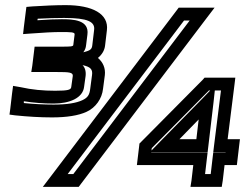

<svg xmlns="http://www.w3.org/2000/svg" viewBox="-20 -704 956 749"><path d="M264 -408 258 -365C257 -354 247 -350 195 -350C149 -350 104 -354 60 -364L31 -369L27 -339L20 -279L17 -257L39 -254C88 -249 137 -246 183 -246C239 -246 286 -253 318 -268C353 -284 378 -319 382 -358L389 -411C392 -438 382 -461 362 -478C378 -491 388 -508 390 -527L397 -586C405 -650 341 -684 236 -684C197 -684 154 -682 106 -679L83 -677L80 -654L73 -598L70 -571L97 -573C150 -577 189 -579 215 -579C257 -579 273 -579 271 -569L266 -529C266 -522 253 -522 217 -522H140H115L112 -497L106 -448L102 -423H127H204C248 -423 265 -422 264 -408ZM305 -500C311 -508 315 -517 316 -529L321 -569C329 -627 264 -629 221 -629C199 -629 167 -628 126 -625L127 -631C164 -633 199 -634 230 -634C323 -634 352 -619 347 -586L340 -527C338 -512 333 -507 305 -500ZM314 -408C316 -427 311 -441 302 -450C334 -443 342 -433 339 -411L332 -358C329 -333 322 -323 301 -313C277 -302 242 -296 189 -296C151 -296 113 -298 73 -302V-309C111 -303 150 -300 189 -300C252 -300 303 -322 308 -365L314 -408ZM907 -85 913 -136 916 -161H891H868L895 -376L898 -401H873H790H778L770 -392L531 -151L524 -144L523 -135L517 -85L514 -60H539H734L727 0L723 25H748H820H845L849 0L856 -60H879H904L907 -85ZM746 -161H680L755 -238L746 -161ZM800 -351 771 -321 605 -152 571 -117 572 -126 795 -351H800ZM793 -136 813 -305 818 -351H842L815 -136L812 -111H837H860V-110H837H812L809 -85L802 -25H780L787 -85L790 -110H765H570V-111H619H765H790L793 -136ZM192 25H273H287L296 13L788 -636L817 -674H771H690H677L668 -662L176 -13L147 25H192ZM244 -25 698 -624H720L266 -25H244Z"/></svg>

Font: Gamestation Display Outline
Style: Italic
Weight: 400
Designer: Jonas Hecksher
Foundry: Jonas Hecksher, Playtypeª, e-types AS
Version: Version 1.003